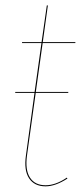

<svg xmlns="http://www.w3.org/2000/svg" viewBox="-20 -671 305 701"><path d="M254.9 -513.7H135.7L110.8 -335.4H229.5L229 -332H110.4L78.6 -103.5Q71.3 -50.8 89.4 -22.7Q107.4 5.4 146.5 5.4Q183.1 5.4 224.1 -22.5L226.1 -19Q182.1 9.3 146.5 9.3Q105.5 9.3 86.2 -20Q66.9 -49.3 74.7 -103.5L106 -332H35.6V-335.4H106.4L131.3 -513.7H60.5V-517.1H131.8L150.9 -650.9L154.8 -651.4L136.2 -517.1H255.4Z"/></svg>

Font: Fira Sans Compressed Four
Style: Italic
Weight: 100
Width: 3
Italic angle: -8°
Designer: Carrois Corporate & Edenspiekermann AG
Foundry: Carrois Corporate GbR & Edenspiekermann AG
Version: Version 4.203;PS 004.203;hotconv 1.0.88;makeotf.lib2.5.64775